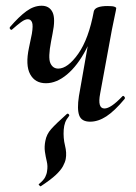

<svg xmlns="http://www.w3.org/2000/svg" viewBox="-20 -415 474 669"><path d="M122 234Q121 235 117 231Q113 227 116 226Q132 213 137.5 202Q143 191 144 181Q147 164 143 147.5Q139 131 136.5 113.5Q134 96 138 76Q142 53 158.5 34.5Q175 16 212 -17Q216 -21 219.5 -17Q223 -13 220 -10Q211 1 207 12Q203 23 202 37Q200 66 206.5 92Q213 118 209 139Q207 150 199.5 164Q192 178 174.5 194.5Q157 211 122 234ZM140 -125Q102 -125 85 -156.5Q68 -188 81 -249L91 -297Q96 -327 91.5 -337.5Q87 -348 77 -348Q67 -348 53.5 -338Q40 -328 23 -313Q20 -309 16 -313Q12 -317 15 -321Q46 -357 72 -376Q98 -395 125 -395Q152 -395 163 -372.5Q174 -350 163 -297L158 -271Q147 -214 155.5 -195Q164 -176 183 -176Q216 -176 252.5 -227.5Q289 -279 307 -376L324 -375Q309 -298 279.5 -242Q250 -186 213.5 -155.5Q177 -125 140 -125ZM294 9Q264 9 256 -13Q248 -35 255 -80L307 -376Q312 -394 355 -394Q373 -394 379 -391.5Q385 -389 385 -387Q385 -383 380 -360.5Q375 -338 370 -312L329 -89Q319 -37 344 -37Q355 -37 370.5 -47.5Q386 -58 406 -79Q409 -83 413 -78.5Q417 -74 414 -70Q379 -28 350.5 -9.5Q322 9 294 9Z"/></svg>

Font: Cormorant SemiBold
Style: Italic
Weight: 600
Italic angle: -10°
Designer: Christian Thalmann (Catharsis Fonts)
Foundry: Catharsis Fonts
Version: Version 4.000